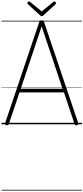

<svg xmlns="http://www.w3.org/2000/svg" viewBox="-20 -1698 1139 2623"><path d="M70 13Q55 10 50.5 3Q46 -4 50 -16L516 -1397Q520 -1410 527.5 -1415Q535 -1420 549 -1420Q564 -1420 571 -1415Q578 -1410 582 -1397L1049 -16Q1053 -4 1048.5 3Q1044 10 1029 13Q1015 15 1008 10.5Q1001 6 996 -10L854 -436H246L103 -10Q98 5 91 10Q84 15 70 13ZM264 -486H834L549 -1338ZM723 -1678Q730 -1678 738 -1670.5Q746 -1663 746 -1654Q746 -1652 745 -1649Q744 -1646 740 -1642L575 -1490Q570 -1485 564.5 -1481.5Q559 -1478 550 -1478Q541 -1478 536 -1481.5Q531 -1485 525 -1491L360 -1642Q356 -1646 355 -1649.5Q354 -1653 354 -1655Q354 -1664 361.5 -1671Q369 -1678 377 -1678Q382 -1678 385.5 -1675.5Q389 -1673 394 -1670L550 -1542L706 -1670Q711 -1673 714.5 -1675.5Q718 -1678 723 -1678ZM0 895H1099V905H0ZM0 -20H1099V0H0ZM0 -505H1099V-500H0ZM0 -1415H1099V-1405H0Z"/></svg>

Font: Playwrite BE WAL Guides
Style: Regular
Weight: 400
Designer: Veronika Burian, José Scaglione
Foundry: TypeTogether
Version: Version 1.003